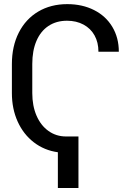

<svg xmlns="http://www.w3.org/2000/svg" viewBox="-20 -737 639 938"><path d="M363.3 181.6H262.7V6.8Q196.3 -2.4 145.3 -41.7Q94.2 -81.1 66.2 -143.3Q38.1 -205.6 38.1 -282.2V-423.8Q38.1 -511.2 71.8 -577.6Q105.5 -644 166.7 -680.4Q228 -716.8 308.6 -716.8Q382.3 -716.8 439.7 -687.7Q497.1 -658.7 528.8 -605.7Q560.5 -552.7 560.5 -484.4H460.9Q460.9 -529.8 441.9 -564Q422.9 -598.1 387.9 -616.9Q353 -635.7 307.6 -635.7Q254.9 -635.7 216.6 -610.1Q178.2 -584.5 158 -536.9Q137.7 -489.3 137.7 -424.8V-282.2Q137.7 -220.2 158.4 -172.1Q179.2 -124 216.8 -97.2Q254.4 -70.3 302.7 -70.3H363.3Z"/></svg>

Font: Pretendard Std
Style: Regular
Weight: 400
Designer: Base glyphs from Inter by Rasmus Andersson; Hangeul glyphs from Noto Sans CJK(Source Han Sans) by Jang Soo-young and Kan
Foundry: Kil Hyung-jin
Version: Version 1.309